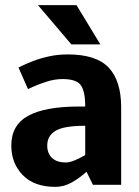

<svg xmlns="http://www.w3.org/2000/svg" viewBox="-20 -720 541 748"><path d="M164 -153Q164 -122 183 -104.5Q202 -87 236 -87Q251 -87 271.5 -95.5Q292 -104 312 -116V-230Q229 -230 196.5 -210.5Q164 -191 164 -153ZM196 8Q113 8 68.5 -38Q24 -84 24 -153Q24 -233 90 -269Q156 -305 287 -305H312Q312 -365 294.5 -388.5Q277 -412 224 -412Q193 -412 162 -402Q131 -392 110 -382.5Q89 -373 89 -373L52 -457Q52 -457 67.5 -464.5Q83 -472 110 -482.5Q137 -493 171.5 -500.5Q206 -508 244 -508Q355 -508 403.5 -456.5Q452 -405 452 -302V0H342L317 -51Q291 -27 260 -9.5Q229 8 196 8ZM128 -700H278L371 -547H258Z"/></svg>

Font: Epunda Sans
Style: Bold
Weight: 700
Designer: Simon Atzbach
Foundry: typofactur
Version: Version 2.204; ttfautohint (v1.8.4.7-5d5b)